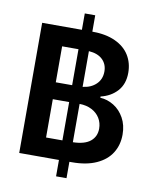

<svg xmlns="http://www.w3.org/2000/svg" viewBox="-95 -867 821 1027"><g transform="rotate(10 315.5 -353.5)"><path d="M281.2 0H65.4V-707H281.2V-795.9H337.9V-707Q411.6 -707 462.9 -683.3Q514.2 -659.7 539.8 -618.2Q565.4 -576.7 565.4 -523.4Q565.4 -462.4 531.2 -424.3Q497.1 -386.2 441.4 -373V-366.2Q480 -364.3 514.9 -342.8Q549.8 -321.3 571.3 -282.5Q592.8 -243.7 592.8 -192.4Q592.8 -136.2 565.7 -92.8Q538.6 -49.3 484.4 -24.7Q430.2 0 351.6 0H337.9V88.9H281.2ZM281.2 -106.4V-314.5H192.4V-106.4ZM281.2 -406.2V-601.6H192.4V-406.2ZM463.9 -202.1Q463.9 -233.4 448.5 -258.8Q433.1 -284.2 404.5 -299.1Q376 -314 337.9 -314.5V-106.4Q401.9 -107.9 432.9 -133.5Q463.9 -159.2 463.9 -202.1ZM438.5 -507.8Q438.5 -547.4 412.6 -572.5Q386.7 -597.7 337.9 -601.1V-407.2Q382.8 -412.1 410.6 -439Q438.5 -465.8 438.5 -507.8Z"/></g></svg>

Font: Pretendard JP SemiBold
Style: Regular
Weight: 600
Designer: Base glyphs from Inter by Rasmus Andersson; Hangeul glyphs from Noto Sans CJK(Source Han Sans) by Jang Soo-young and Kan
Foundry: Kil Hyung-jin
Version: Version 1.309